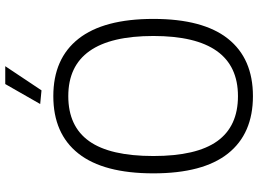

<svg xmlns="http://www.w3.org/2000/svg" viewBox="-146 -827 983 731"><g transform="rotate(-90 345.5 -461.5)"><path d="M315 -800 391 -933H459L367 -795ZM345 10Q202 10 126.5 -85Q51 -180 51 -369Q51 -559 126.5 -654.5Q202 -750 345 -750Q488 -750 563.5 -654Q639 -558 639 -369Q639 -180 563.5 -85Q488 10 345 10ZM345 -47Q574 -47 574 -369Q574 -693 345 -693Q230 -693 173.5 -613.5Q117 -534 117 -369Q117 -205 173.5 -126Q230 -47 345 -47Z"/></g></svg>

Font: Encode Sans Narrow
Style: Light
Weight: 300
Designer: Pablo Impallari, Andres Torresi
Foundry: Pablo Impallari, Andres Torresi
Version: Version 1.000; ttfautohint (v1.00) -l 8 -r 50 -G 200 -x 14 -